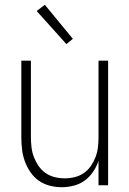

<svg xmlns="http://www.w3.org/2000/svg" viewBox="-20 -773 540 801"><path d="M237 8Q212 8 187 1.5Q162 -5 141.5 -19.5Q121 -34 106.5 -55.5Q92 -77 83.5 -100.5Q75 -124 72 -149.5Q69 -175 69 -200V-520H109V-200Q109 -179 111.5 -158Q114 -137 121.5 -117.5Q129 -98 141 -80.5Q153 -63 170.5 -51Q188 -39 208.5 -34Q229 -29 250 -29Q271 -29 291.5 -34Q312 -39 329.5 -51Q347 -63 359 -80.5Q371 -98 378.5 -117.5Q386 -137 388.5 -158Q391 -179 391 -200V-520H431V0H391V-102Q383 -78 368.5 -56.5Q354 -35 333.5 -20Q313 -5 288 1.5Q263 8 237 8ZM257 -589 133 -727 167 -753 284 -611Z"/></svg>

Font: Iosevka SS04 Extralight
Style: Regular
Weight: 200
Monospace: yes
Designer: Belleve Invis
Foundry: Belleve Invis
Version: Version 19.0.0; ttfautohint (v1.8.4)